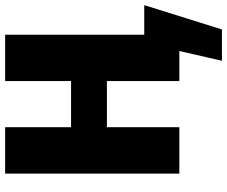

<svg xmlns="http://www.w3.org/2000/svg" viewBox="-90 -646 905 766"><g transform="rotate(-90 363.0 -262.5)"><path d="M608 -140V-695H423V-432H239V-695H54V0H239V-289H423V0H543L504 170H629L726 -140Z"/></g></svg>

Font: Fira Sans ExtraBold
Style: Regular
Weight: 800
Designer: bBox Type GmbH & Carrois Corporate GbR & Edenspiekermann AG
Foundry: bBox Type GmbH & Carrois Corporate GbR & Edenspiekermann AG
Version: Version 4.300;PS 004.300;hotconv 1.0.88;makeotf.lib2.5.64775